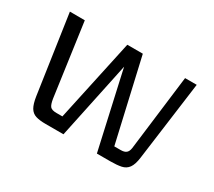

<svg xmlns="http://www.w3.org/2000/svg" viewBox="-95 -634 898 807"><g transform="rotate(30 354.0 -230.0)"><path d="M189 0Q160.5 0 142 -5.7Q123.5 -11.4 113 -28.9Q102.6 -46.5 97.4 -81.3L42 -460L114.5 -459.7L163.5 -108Q167.7 -81.2 175.6 -72Q183.6 -62.8 206.1 -62.8H234.9L320.6 -460H395.9L486.8 -62.8H518.3Q535.4 -62.8 544.3 -70Q553.2 -77.2 555.7 -94.1L601 -460H657.5L606.3 -76.8Q601.8 -42.2 589.7 -25.5Q577.7 -8.9 556.6 -4.4Q535.6 0 503.2 0H438.6L362.9 -338L355.1 -373.5L347.5 -337.3L276.4 0Z"/></g></svg>

Font: Genos Thin
Style: Regular
Weight: 100
Designer: Robert E. Leuschke
Foundry: Robert E. Leuschke
Version: Version 1.010